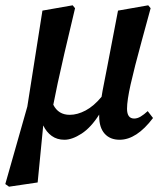

<svg xmlns="http://www.w3.org/2000/svg" viewBox="-28 -513 597 724"><path d="M423 14Q387 14 366.5 -9Q346 -32 346 -75Q346 -77 346 -78.5Q346 -80 346 -81Q315 -32 279.5 -9Q244 14 215 14Q187 14 167 -0.5Q147 -15 135 -40L114 175L6 191L-8 181L75 -111L132 -473L246 -493L255 -482Q230 -378 214.5 -310.5Q199 -243 189.5 -199Q180 -155 173 -118Q192 -80 235 -80Q264 -80 295 -96.5Q326 -113 355 -148Q358 -168 363.5 -195Q369 -222 376 -259L417 -473L531 -493L540 -482L507 -361Q478 -255 464.5 -194.5Q451 -134 451 -103Q451 -66 478 -66Q490 -66 502.5 -73.5Q515 -81 529 -94L549 -68Q487 14 423 14Z"/></svg>

Font: Source Serif Pro SemiBold
Style: Italic
Weight: 600
Italic angle: -12°
Designer: Frank Grießhammer
Foundry: Adobe Systems Incorporated
Version: Version 3.001;hotconv 1.0.111;makeotfexe 2.5.65597